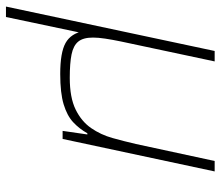

<svg xmlns="http://www.w3.org/2000/svg" viewBox="-68 -482 740 644"><g transform="rotate(90 302.0 -160.0)"><path d="M2 190 151 -510H186L119 -195Q113 -166 109.5 -142.5Q106 -119 106 -102Q106 -69 119.5 -52.5Q133 -36 162.5 -30Q192 -24 241 -24Q307 -24 347 -43.5Q387 -63 409.5 -95.5Q432 -128 443 -167.5Q454 -207 463 -246L520 -510H555L446 0H419L431 -83H427Q412 -56 390 -35.5Q368 -15 330 -3.5Q292 8 228 8Q156 8 124 -10Q92 -28 84 -71L96 -90L37 190Z"/></g></svg>

Font: Saira Thin
Style: Italic
Weight: 100
Italic angle: -12°
Designer: Hector Gatti with collaboration of the Omnibus-Type team
Foundry: Omnibus-Type
Version: Version 1.101